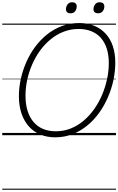

<svg xmlns="http://www.w3.org/2000/svg" viewBox="-20 -1209 1057 1717"><path d="M473 19Q400 19 340 -6Q280 -31 237.5 -79Q195 -127 172 -195Q149 -263 149 -349Q149 -425 166 -502.5Q183 -580 215 -653Q247 -726 294 -789.5Q341 -853 401 -901Q461 -949 533.5 -976Q606 -1003 689 -1003Q763 -1003 822.5 -978.5Q882 -954 924.5 -908Q967 -862 989 -796.5Q1011 -731 1011 -649Q1011 -573 994.5 -494Q978 -415 945.5 -340Q913 -265 866.5 -200Q820 -135 760 -86Q700 -37 628 -9Q556 19 473 19ZM479 -35Q551 -35 614 -60.5Q677 -86 730 -131.5Q783 -177 824.5 -236.5Q866 -296 894.5 -364.5Q923 -433 938 -504.5Q953 -576 953 -645Q953 -718 934.5 -775Q916 -832 881 -871Q846 -910 796 -930Q746 -950 683 -950Q612 -950 549 -925.5Q486 -901 432.5 -857Q379 -813 337.5 -755.5Q296 -698 267 -631Q238 -564 223 -493.5Q208 -423 208 -353Q208 -277 226.5 -218Q245 -159 280 -118Q315 -77 365 -56Q415 -35 479 -35ZM610 -1090Q592 -1090 581 -1099Q570 -1108 570 -1127Q570 -1151 584.5 -1170Q599 -1189 626 -1189Q644 -1189 655 -1179.5Q666 -1170 666 -1151Q666 -1127 652 -1108.5Q638 -1090 610 -1090ZM857 -1090Q839 -1090 827.5 -1099Q816 -1108 816 -1127Q816 -1151 830.5 -1170Q845 -1189 872 -1189Q890 -1189 901.5 -1179.5Q913 -1170 913 -1151Q913 -1127 898.5 -1108.5Q884 -1090 857 -1090ZM0 478H1017V488H0ZM0 -20H1017V0H0ZM0 -505H1017V-500H0ZM0 -998H1017V-988H0Z"/></svg>

Font: Playwrite AU SA Guides
Style: Regular
Weight: 400
Designer: Veronika Burian, José Scaglione
Foundry: TypeTogether
Version: Version 1.003